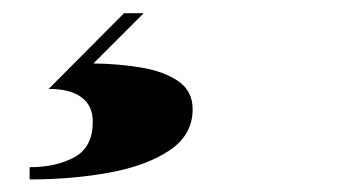

<svg xmlns="http://www.w3.org/2000/svg" viewBox="-20 -24 540 298"><path d="M26 254.5V235.5Q67 235.5 95.5 220Q124 204.5 124 165Q124 140 106.5 127Q89 114 55.5 114L172.5 -3.5H203L125 74.5Q165 75 200 81Q235 87 257 102.2Q279 117.5 279 145.5Q279 185.5 243 209.5Q207 233.5 149.2 244Q91.5 254.5 26 254.5Z"/></svg>

Font: Bodoni Moda 11pt Black
Style: Italic
Weight: 900
Italic angle: -13°
Designer: Owen Earl
Foundry: indestructible type
Version: Version 2.004